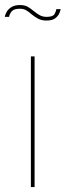

<svg xmlns="http://www.w3.org/2000/svg" viewBox="-20 -760 267 780"><path d="M105.5 0V-531H120.5V0ZM226.5 -723Q225.5 -716.5 220.8 -705.5Q216 -694.5 204 -685.5Q192 -676.5 168.5 -676.5Q149 -676.5 134.2 -684.5Q119.5 -692.5 107 -703Q97.5 -711.5 86.8 -718Q76 -724.5 60 -724.5Q35.5 -724.5 26.8 -713Q18 -701.5 17 -691.5H-0.5Q0.5 -700 6.8 -711.2Q13 -722.5 26.2 -731Q39.5 -739.5 61 -739.5Q81 -739.5 93.8 -731.8Q106.5 -724 118.5 -714Q130.5 -704 142.2 -697.8Q154 -691.5 169.5 -691.5Q195.5 -691.5 201.8 -703.2Q208 -715 209 -723Z"/></svg>

Font: Epilogue Thin
Style: Regular
Weight: 250
Designer: Tyler Finck
Foundry: Etcetera Type Co
Version: Version 2.111